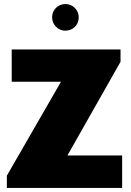

<svg xmlns="http://www.w3.org/2000/svg" viewBox="-20 -931 648 951"><path d="M304 -911C267 -911 238 -882 238 -845C238 -809 268 -779 303 -779C340 -779 370 -806 370 -845C370 -881 341 -911 304 -911ZM577 -625V-686H38V-526H282L14 -61V0H585V-161H314Z"/></svg>

Font: Chivo Light
Style: Bold
Weight: 900
Designer: Hector Gatti
Foundry: Omnibus-Type
Version: Version 1.003;PS 001.003;hotconv 1.0.70;makeotf.lib2.5.58329